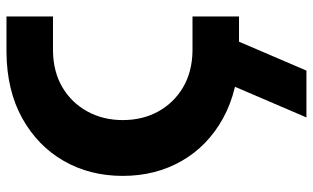

<svg xmlns="http://www.w3.org/2000/svg" viewBox="-202 -538 943 578"><g transform="rotate(-90 269.0 -248.5)"><path d="M401 0Q286 -2 202.5 -48Q119 -94 74 -172.5Q29 -251 29 -350Q29 -449 74 -527.5Q119 -606 202.5 -652.5Q286 -699 401 -700H509V-560H405Q342 -559 295.5 -531.5Q249 -504 223 -456.5Q197 -409 197 -350Q197 -290 223 -243Q249 -196 295.5 -168.5Q342 -141 405 -140H509V0ZM205 203 304 -28H445L346 203Z"/></g></svg>

Font: MuseoModerno
Style: Bold
Weight: 700
Designer: Pablo Cosgaya, Héctor Gatti, Marcela Romero, and the Authors of The MuseoModerno Project.
Foundry: Omnibus-Type Team
Version: Version 1.001